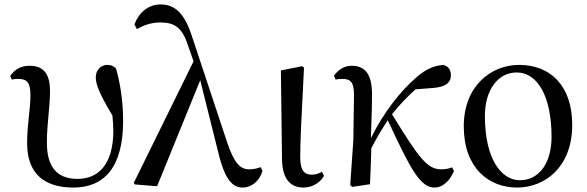

<svg xmlns="http://www.w3.org/2000/svg" viewBox="-20 -829 2641 864"><path d="M310 15C449 15 534 -76 534 -285C534 -373 521 -455 502 -521C492 -531 480 -537 463 -537C434 -537 411 -514 411 -481C411 -447 429 -405 486 -309C488 -285 490 -263 490 -241C490 -91 424 -24 329 -24C233 -24 191 -82 191 -187C191 -274 205 -344 205 -421C205 -492 179 -533 114 -533C74 -533 46 -517 26 -487L33 -471C41 -473 51 -474 61 -474C104 -474 117 -456 117 -398C117 -340 102 -267 102 -185C102 -46 181 15 310 15Z M1073 15C1112 15 1148 -15 1161 -59L1153 -77C1137 -70 1116 -67 1102 -67C1062 -67 1035 -92 1003 -186L844 -665C811 -768 768 -809 703 -809C647 -809 605 -773 585 -719L596 -698C624 -714 658 -728 702 -728C762 -728 799 -707 824 -630L851 -553L582 -6L587 1L687 9L881 -468L962 -144C993 -13 1030 15 1073 15Z M1346 15C1391 15 1425 -13 1438 -38L1429 -56C1416 -49 1403 -43 1383 -43C1352 -43 1331 -59 1331 -120C1331 -196 1336 -284 1348 -525L1339 -531L1244 -512L1249 -114C1250 -23 1287 15 1346 15Z M1936 15C1969 15 2003 -11 2023 -60L2014 -76C2003 -71 1985 -67 1965 -67C1902 -67 1864 -120 1744 -315C1780 -360 1815 -396 1850 -427L1927 -433C1981 -437 2009 -454 2009 -491C2009 -520 1993 -532 1974 -537C1938 -533 1902 -523 1855 -482C1781 -419 1703 -318 1649 -207C1651 -273 1654 -340 1654 -401C1655 -498 1621 -533 1562 -533C1526 -533 1499 -512 1483 -488L1490 -471C1499 -473 1510 -474 1521 -474C1559 -474 1573 -457 1573 -402L1570 -198L1556 4L1565 12L1645 0C1648 -54 1649 -107 1651 -162C1679 -216 1697 -245 1725 -288C1829 -63 1872 15 1936 15Z M2307 15C2432 15 2555 -77 2555 -267C2555 -444 2456 -537 2316 -537C2190 -537 2067 -442 2067 -261C2067 -72 2180 15 2307 15ZM2319 -18C2238 -18 2162 -110 2162 -308C2162 -424 2221 -503 2305 -503C2400 -503 2462 -393 2462 -213C2462 -102 2411 -18 2319 -18Z"/></svg>

Font: Noto Serif HK Medium
Style: Regular
Weight: 500
Designer: Ryoko NISHIZUKA 西塚涼子 (kana & ideographs); Frank Grießhammer (Latin, Greek & Cyrillic); Wenlong ZHANG 张文龙 (bopomofo); San
Foundry: Adobe
Version: Version 2.001;hotconv 1.1.0;makeotfexe 2.6.0